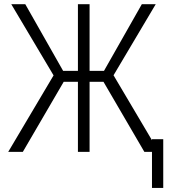

<svg xmlns="http://www.w3.org/2000/svg" viewBox="-20 -731 834 924"><path d="M478 -337.4H411.1V0H355V-337.4H286.6L89.8 0H19.5L237.8 -368.2L34.2 -710.9H101.6L283.7 -390.1H355V-710.9H411.1V-390.1H480.5L662.6 -710.9H729.5L526.4 -368.7L744.6 0H674.8ZM765.6 173.3H711.4V-61H765.6Z"/></svg>

Font: Roboto Condensed Light
Style: Regular
Weight: 300
Designer: Google
Version: Version 2.134; 2016